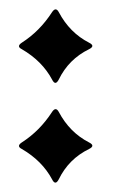

<svg xmlns="http://www.w3.org/2000/svg" viewBox="-20 -489 241 405"><path d="M25.9 -398.9Q64 -423.3 89.8 -463.4Q97.7 -475.1 104 -463.4Q127 -419.9 168 -398.9Q181.6 -392.1 168 -385.3Q125 -364.3 104 -321.3Q96.7 -307.1 89.8 -321.3Q68.8 -360.4 25.9 -385.3Q14.2 -391.1 25.9 -398.9ZM25.9 -188.5Q64 -212.9 89.8 -252.9Q97.7 -264.6 104 -252.9Q127 -209.5 168 -188.5Q181.6 -181.6 168 -174.8Q125 -153.8 104 -110.8Q96.7 -96.7 89.8 -110.8Q68.8 -149.9 25.9 -174.8Q14.2 -180.7 25.9 -188.5Z"/></svg>

Font: Bertholdr Mainzer Fraktur
Style: Regular
Weight: 400
Designer: Peter Wiegel, original typeface by Carl Albert Fahrenwaldt 1901
Foundry: Peter Wiegel
Version: Version 1.000 2010 initial release